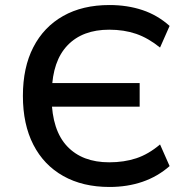

<svg xmlns="http://www.w3.org/2000/svg" viewBox="-20 -734 752 763"><path d="M415 9Q309 9 231.5 -34.5Q154 -78 112.5 -159Q71 -240 71 -353Q71 -466 112.5 -546.5Q154 -627 231 -670.5Q308 -714 415 -714Q486 -714 546 -694Q606 -674 654 -631L616 -545Q569 -583 521 -599.5Q473 -616 414 -616Q308 -616 248.5 -554Q189 -492 186 -373L153 -404H535V-310H151L185 -343Q187 -216 247 -152.5Q307 -89 414 -89Q473 -89 521.5 -105Q570 -121 616 -160L654 -74Q606 -32 546 -11.5Q486 9 415 9Z"/></svg>

Font: Nunito Sans 8pt SemiBold
Style: Regular
Weight: 600
Version: Version 3.101;gftools[0.9.27]